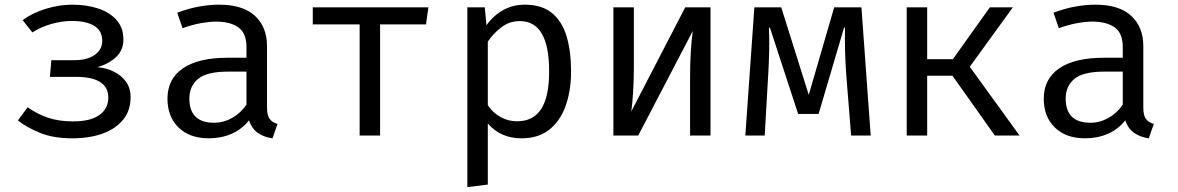

<svg xmlns="http://www.w3.org/2000/svg" viewBox="-20 -571 4963 809"><path d="M196.4 -317.4H293.8Q348.2 -317.4 379.5 -340Q410.8 -362.6 410.8 -398.5Q410.8 -441.5 377.2 -462.1Q343.6 -482.6 282.6 -482.6Q241.5 -482.6 197.4 -470.3Q153.3 -457.9 116.4 -434.4L75.4 -486.2Q115.9 -516.4 172.6 -533.8Q229.2 -551.3 285.6 -551.3Q345.1 -551.3 393.8 -535.1Q442.6 -519 471.3 -486.4Q500 -453.8 500 -404.6Q500 -359.5 469 -330.5Q437.9 -301.5 390.8 -288.2Q427.7 -284.6 459.5 -269.2Q491.3 -253.8 510.8 -226.9Q530.3 -200 530.3 -161.5Q530.3 -104.6 498.2 -65.9Q466.2 -27.2 411 -7.7Q355.9 11.8 285.1 11.8Q205.6 11.8 149.5 -10.8Q93.3 -33.3 55.4 -63.6L96.4 -119Q134.4 -91.8 180.5 -75.6Q226.7 -59.5 287.7 -59.5Q362.1 -59.5 399.2 -86.7Q436.4 -113.8 436.4 -159.5Q436.4 -247.2 299 -247.2H190.3Z M1105.1 -117.9Q1105.1 -85.1 1115.9 -70.3Q1126.7 -55.4 1149.2 -48.7L1128.2 11.8Q1093.3 7.2 1067.2 -10.5Q1041 -28.2 1029.2 -64.1Q1000 -26.7 956.2 -7.4Q912.3 11.8 860 11.8Q779 11.8 732.3 -33.8Q685.6 -79.5 685.6 -154.9Q685.6 -238.5 750.8 -283.1Q815.9 -327.7 939 -327.7H1018.5V-372.8Q1018.5 -431.3 984.4 -455.6Q950.3 -480 889.7 -480Q863.1 -480 827.2 -473.6Q791.3 -467.2 749.2 -452.3L726.7 -517.4Q775.9 -535.9 819.7 -543.6Q863.6 -551.3 903.1 -551.3Q1003.6 -551.3 1054.4 -504.1Q1105.1 -456.9 1105.1 -376.9ZM882.1 -53.8Q922.1 -53.8 958.2 -74.1Q994.4 -94.4 1018.5 -130.3V-269.2H940.5Q851.3 -269.2 814.6 -238.5Q777.9 -207.7 777.9 -155.9Q777.9 -53.8 882.1 -53.8Z M1785.1 -540 1774.9 -468.2H1581.5V0H1495.4V-468.2H1297.9V-540Z M2190.8 -551.3Q2262.6 -551.3 2305.4 -516.4Q2348.2 -481.5 2367.2 -418.2Q2386.2 -354.9 2386.2 -270.3Q2386.2 -188.7 2363.3 -124.9Q2340.5 -61 2294.4 -24.6Q2248.2 11.8 2177.9 11.8Q2089.2 11.8 2035.4 -50.8V206.7L1949.2 217.4V-540H2022.6L2029.7 -464.6Q2059.5 -506.2 2100.5 -528.7Q2141.5 -551.3 2190.8 -551.3ZM2170.3 -482.1Q2125.6 -482.1 2091.3 -455.1Q2056.9 -428.2 2035.4 -395.4V-127.7Q2056.4 -96.4 2088.5 -78.2Q2120.5 -60 2159 -60Q2226.2 -60 2260 -111.3Q2293.8 -162.6 2293.8 -270.8Q2293.8 -482.1 2170.3 -482.1Z M2973.8 -540V0H2887.7V-252.8Q2887.7 -305.6 2890.8 -354.6Q2893.8 -403.6 2899 -440.5L2669.2 0H2564.6V-540H2650.8V-287.7Q2650.8 -235.4 2647.7 -184.4Q2644.6 -133.3 2640 -101.5L2867.2 -540Z M3609.7 -540 3648.7 0H3566.2L3545.1 -264.1Q3542.1 -307.7 3540.8 -353.8Q3539.5 -400 3540.5 -454.4H3536.4L3429.2 -90.8H3343.1L3224.1 -454.4H3220Q3222.1 -410.3 3221 -359.5Q3220 -308.7 3217.4 -265.6L3202.1 0H3120.5L3158.5 -540H3271.8L3387.7 -171.3L3494.9 -540Z M3800.5 0V-540H3886.7V-321.5H3994.9L4150.8 -540H4247.7L4066.2 -289.7L4275.9 0H4171.8L3993.3 -251.8H3886.7V0Z M4797.4 -117.9Q4797.4 -85.1 4808.2 -70.3Q4819 -55.4 4841.5 -48.7L4820.5 11.8Q4785.6 7.2 4759.5 -10.5Q4733.3 -28.2 4721.5 -64.1Q4692.3 -26.7 4648.5 -7.4Q4604.6 11.8 4552.3 11.8Q4471.3 11.8 4424.6 -33.8Q4377.9 -79.5 4377.9 -154.9Q4377.9 -238.5 4443.1 -283.1Q4508.2 -327.7 4631.3 -327.7H4710.8V-372.8Q4710.8 -431.3 4676.7 -455.6Q4642.6 -480 4582.1 -480Q4555.4 -480 4519.5 -473.6Q4483.6 -467.2 4441.5 -452.3L4419 -517.4Q4468.2 -535.9 4512.1 -543.6Q4555.9 -551.3 4595.4 -551.3Q4695.9 -551.3 4746.7 -504.1Q4797.4 -456.9 4797.4 -376.9ZM4574.4 -53.8Q4614.4 -53.8 4650.5 -74.1Q4686.7 -94.4 4710.8 -130.3V-269.2H4632.8Q4543.6 -269.2 4506.9 -238.5Q4470.3 -207.7 4470.3 -155.9Q4470.3 -53.8 4574.4 -53.8Z"/></svg>

Font: FiraCode Nerd Font
Style: Regular
Weight: 400
Designer: Carrois Corporate, Edenspiekermann AG, Nikita Prokopov
Foundry: Carrois Corporate, Edenspiekermann AG, Nikita Prokopov
Version: Version 6.002;Nerd Fonts 3.4.0